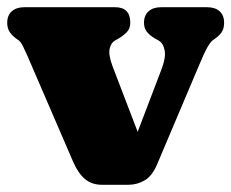

<svg xmlns="http://www.w3.org/2000/svg" viewBox="-21 -502 641 532"><path d="M334.5 10H261Q234 10 215 -5.5Q196 -21 182 -53L54 -349.5Q49 -361 42.8 -373.5Q36.5 -386 31 -390L24 -395Q12.5 -403.5 5.8 -413.5Q-1 -423.5 -1 -439Q-1 -459.5 11.8 -470.8Q24.5 -482 46 -482H298Q340 -482 340 -439Q340 -423.5 330.8 -413.5Q321.5 -403.5 307 -395L298 -390Q286.5 -383.5 282.8 -366.8Q279 -350 291 -318L386 -70H335L426.5 -310Q439 -342.5 435.2 -362.5Q431.5 -382.5 418 -390L409 -395Q394.5 -403.5 386.2 -413.5Q378 -423.5 378 -439Q378 -459.5 390.8 -470.8Q403.5 -482 425 -482H553Q575 -482 587.5 -470.8Q600 -459.5 600 -439Q600 -425.5 594.8 -415.5Q589.5 -405.5 575 -395L568 -390Q562 -385.5 553.8 -371.2Q545.5 -357 530.5 -321L414.5 -47Q400.5 -14 379.5 -2Q358.5 10 334.5 10Z"/></svg>

Font: Fraunces SuperSoft Wonky
Style: Regular
Weight: 900
Version: Version 1.000;[b76b70a41]